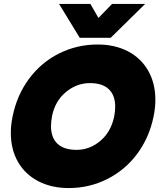

<svg xmlns="http://www.w3.org/2000/svg" viewBox="-20 -940 809 975"><path d="M280 -920H439L480 -849L549 -920H717L542 -748H385ZM35 -265Q35 -306 44 -349Q66 -457 127.5 -540Q189 -623 280 -668.5Q371 -714 476 -714Q563 -714 629.5 -679.5Q696 -645 732.5 -581Q769 -517 769 -433Q769 -393 760 -349Q738 -241 676.5 -158.5Q615 -76 524 -30.5Q433 15 329 15Q242 15 175 -19.5Q108 -54 71.5 -117.5Q35 -181 35 -265ZM560 -349Q565 -376 565 -398Q565 -456 532.5 -487Q500 -518 437 -518Q369 -518 314 -472Q259 -426 244 -349Q239 -322 239 -299Q239 -241 272 -210Q305 -179 369 -179Q436 -179 490 -225Q544 -271 560 -349Z"/></svg>

Font: Readiness ExtraBold
Style: Italic
Weight: 800
Italic angle: -12°
Designer: Katatrad Team
Foundry: CadsonDemak
Version: Version 1.00;January 16, 2020;FontCreator 12.0.0.2550 64-bit